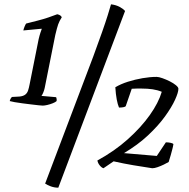

<svg xmlns="http://www.w3.org/2000/svg" viewBox="-20 -774 877 889"><path d="M178 -285Q174 -285 159 -286.5Q144 -288 124.5 -290.5Q105 -293 84.5 -295.5Q64 -298 48 -301Q32 -304 25 -306Q27 -314 30 -318.5Q33 -323 35 -325L71 -327Q88 -329 97 -336Q106 -343 110 -355Q114 -367 117 -383L159 -593Q163 -610 167.5 -623.5Q172 -637 173 -639V-641L88 -633Q90 -642 94 -651.5Q98 -661 101 -665Q128 -672 154 -678.5Q180 -685 203.5 -693Q227 -701 245 -708Q254 -706 259 -702.5Q264 -699 266 -694Q255 -677 249.5 -661.5Q244 -646 236 -612L187 -367Q185 -357 180.5 -346Q176 -335 172 -330L240 -324Q241 -322 242 -316.5Q243 -311 242 -306Q237 -301 224.5 -296Q212 -291 199 -288Q186 -285 178 -285ZM250 95Q232 95 215.5 89Q199 83 189 76L412 -513Q436 -578 452.5 -625Q469 -672 479 -704Q489 -736 494 -754Q518 -751 535 -741.5Q552 -732 559 -723ZM459 5Q450 2 441.5 -8.5Q433 -19 431 -31Q510 -74 571.5 -129Q633 -184 673.5 -241Q714 -298 729 -349Q710 -357 687 -360.5Q664 -364 635 -364Q625 -364 613.5 -364Q602 -364 590 -363L562 -282Q555 -276 531 -276Q525 -290 520.5 -313.5Q516 -337 514 -370Q539 -385 572 -395.5Q605 -406 640 -412Q675 -418 705 -418Q715 -418 732 -412Q749 -406 766 -397.5Q783 -389 794.5 -379.5Q806 -370 806 -363Q806 -346 790.5 -312Q775 -278 744 -235Q713 -192 665.5 -147.5Q618 -103 554 -65L706 -52L748 -115Q761 -115 771 -112.5Q781 -110 783 -107Q781 -94 777.5 -81.5Q774 -69 770.5 -55.5Q767 -42 761 -24Q753 -19 738.5 -12Q724 -5 709.5 0Q695 5 685 5Q639 -2 597 -9Q555 -16 506 -27Z"/></svg>

Font: Texturina 12pt
Style: Italic
Weight: 400
Italic angle: -11°
Designer: Guillermo Torres Carreño
Foundry: Omnibus-Type
Version: Version 1.002